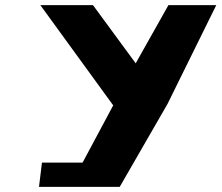

<svg xmlns="http://www.w3.org/2000/svg" viewBox="-20 -722 855 741"><path d="M135.8 -702.1 416.9 -315.4 298.7 -94.4H141.9L130.5 -0.9H248.7H442.1L626.3 -320.5L814.6 -702.1H630L503.7 -477.7L338.9 -702.1Z"/></svg>

Font: Hussar
Style: BdSuprExtOblOne
Weight: 700
Foundry: Cannot Into Space Fonts
Version: Version 2.00